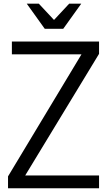

<svg xmlns="http://www.w3.org/2000/svg" viewBox="-20 -1006 577 1026"><path d="M509.3 -718.3 114.7 -68.4H509.3V0H22.9V-63.5L415.5 -715.8H43.5V-784.2H509.3ZM123 -986.3H187.5L268.6 -899.4L349.6 -986.3H414.1L317.9 -852.1H219.2Z"/></svg>

Font: Decalotype Light
Style: Regular
Weight: 300
Designer: Alfredo Marco Pradil
Foundry: Alfredo Marco Pradil
Version: Version 1.0